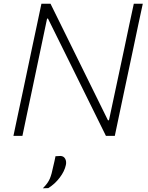

<svg xmlns="http://www.w3.org/2000/svg" viewBox="-20 -733 796 1036"><path d="M52.5 0Q65 -60 77 -116Q89 -172 103 -237.5L152.5 -472.5Q167 -540 179 -596.8Q191 -653.5 203.5 -713H252.5Q302 -613 348.8 -517.8Q395.5 -422.5 440.5 -331.5L562.5 -84H568L651 -473Q665 -540.5 677 -596.8Q689 -653 702 -713H750.5Q737.5 -653.5 725.5 -596.8Q713.5 -540 699.5 -473L649.5 -237.5Q635.5 -171.5 623.8 -115.5Q612 -59.5 599.5 0H551.5Q510 -84 464 -177.2Q418 -270.5 362.5 -383L239 -632.5H234L151 -237.5Q137 -171 125.2 -115.8Q113.5 -60.5 101 0ZM211 283Q238.5 256 249 230.8Q259.5 205.5 267.5 164Q271 151 273.8 137.2Q276.5 123.5 279.5 110L307 108.5Q324 109.5 331.8 123.8Q339.5 138 335.5 157Q328.5 191 302.2 225.5Q276 260 240.5 282Z"/></svg>

Font: Commissioner ExtraLight
Style: Italic
Weight: 200
Italic angle: -12°
Designer: Kostas Bartsokas
Foundry: Kostas Bartsokas
Version: Version 1.000; ttfautohint (v1.8.3)